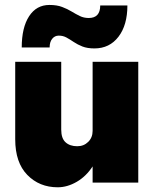

<svg xmlns="http://www.w3.org/2000/svg" viewBox="-20 -756 636 795"><path d="M184.5 -735.5Q215.5 -735.5 237.2 -727.2Q259 -719 276.2 -708.5Q293.5 -698 310.2 -689.8Q327 -681.5 347.5 -681.5Q395 -681.5 395 -733.5H507.5Q507.5 -652 470.5 -603.8Q433.5 -555.5 371 -555.5Q341.5 -555.5 321.2 -563.5Q301 -571.5 285.5 -582Q270 -592.5 255.5 -600.5Q241 -608.5 223.5 -608.5Q206.5 -608.5 196 -595.2Q185.5 -582 185.5 -559.5H70Q70 -642 100.5 -688.8Q131 -735.5 184.5 -735.5ZM233.5 -219.5Q233.5 -183 251.5 -166.8Q269.5 -150.5 300 -150.5Q327 -150.5 345.2 -168.5Q363.5 -186.5 363.5 -214V-500H552.5V0H363.5V-67Q336.5 -25.5 297.5 -3Q258.5 19.5 219 19.5Q143 19.5 93 -31.8Q43 -83 43 -179.5V-500H233.5Z"/></svg>

Font: Overused Grotesk Black
Style: Regular
Weight: 900
Version: Version 0.004